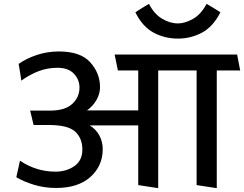

<svg xmlns="http://www.w3.org/2000/svg" viewBox="-20 -964 1271 1000"><path d="M907 -842Q943 -842 985 -865.5Q1027 -889 1056 -944Q1074 -934 1092 -922.5Q1110 -911 1128 -900Q1090 -825 1032 -794Q974 -763 907 -763Q838 -763 780 -794Q722 -825 685 -900Q702 -911 720 -922.5Q738 -934 756 -944Q782 -892 823.5 -867Q865 -842 907 -842ZM515 -187Q515 -100 451 -42.5Q387 15 272 15Q212 15 157.5 -1.5Q103 -18 65 -41L84 -127Q126 -99 172 -84.5Q218 -70 269 -70Q326 -70 367.5 -99Q409 -128 409 -185Q409 -244 371.5 -278.5Q334 -313 234 -313H155L137 -388H241Q319 -388 356.5 -423Q394 -458 394 -508Q394 -549 365 -580Q336 -611 279 -611Q229 -611 183 -594Q137 -577 91 -544Q88 -566 84.5 -587.5Q81 -609 77 -631Q118 -660 172.5 -678Q227 -696 287 -696Q399 -696 450 -639.5Q501 -583 501 -510Q501 -475 482 -442.5Q463 -410 433 -389H700V-597H594L577 -680H1215Q1219 -659 1223 -638.5Q1227 -618 1231 -597H1109V16L1004 0V-597H804V16L700 0V-311H447Q480 -291 497.5 -258.5Q515 -226 515 -187Z"/></svg>

Font: Palanquin Medium
Style: Regular
Weight: 500
Designer: Pria Ravichandran
Version: Version 1.0.4